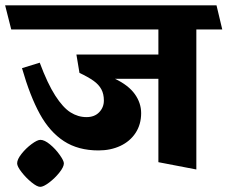

<svg xmlns="http://www.w3.org/2000/svg" viewBox="-45 -600 870 734"><path d="M39.1 -339.4 106.9 -360.4Q136.7 -280.3 166.3 -234.4Q195.8 -188.5 224.6 -170.4Q253.4 -152.3 285.6 -152.3Q316.4 -152.3 334.2 -170.9Q352.1 -189.5 352.1 -215.8Q352.1 -240.7 342.5 -258.5Q333 -276.4 313 -290.8Q293 -305.2 258.8 -321.3L247.1 -391.6H560.5V-487.3H-2L-25.4 -579.6H782.7L804.7 -487.3H705.6V47.9L560.5 20V-298.8H394.5Q445.8 -274.4 470.2 -240.5Q494.6 -206.5 494.6 -167.5Q494.6 -124.5 473.4 -92Q452.1 -59.6 415 -42.2Q377.9 -24.9 331.5 -24.9Q253.9 -24.9 199.5 -60.3Q145 -95.7 107.4 -164.1Q69.8 -232.4 39.1 -339.4ZM199.2 24.4Q199.2 38.1 182.1 59.6Q165 81.1 143.1 97.7Q121.1 114.3 108.9 114.3Q96.7 114.3 75.4 96.9Q54.2 79.6 37.4 57.9Q20.5 36.1 20.5 24.4Q20.5 9.3 37.4 -12Q54.2 -33.2 75.9 -49.3Q97.7 -65.4 109.4 -65.4Q125 -65.4 146.2 -47.9Q167.5 -30.3 183.3 -7.8Q199.2 14.6 199.2 24.4Z"/></svg>

Font: Vesper Libre Heavy
Style: Regular
Weight: 900
Designer: Robert Keller & Kimya Gandhi
Foundry: Mota Italic
Version: Version 1.058